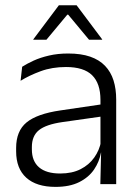

<svg xmlns="http://www.w3.org/2000/svg" viewBox="-20 -702 526 732"><path d="M362.5 0 365.5 -121.5 363 -131V-288.5V-321Q363 -384 331.2 -415.2Q299.5 -446.5 231.5 -446.5Q178.5 -446.5 135 -430.5Q91.5 -414.5 58.5 -394L64.5 -447.5Q82.5 -459 108 -470.8Q133.5 -482.5 166.8 -490.2Q200 -498 240 -498Q289 -498 323.8 -486Q358.5 -474 380.5 -451Q402.5 -428 412.8 -395.5Q423 -363 423 -322.5V0ZM191.5 10.5Q119 10.5 80.2 -24.5Q41.5 -59.5 41.5 -125V-138Q41.5 -202.5 81.2 -235.2Q121 -268 210 -281L373 -305L376 -259L217.5 -236.5Q155.5 -227.5 128.5 -205.8Q101.5 -184 101.5 -141.5V-132.5Q101.5 -87.5 129 -64Q156.5 -40.5 209.5 -40.5Q255 -40.5 287.2 -57Q319.5 -73.5 339.2 -101.2Q359 -129 365.5 -163.5L377.5 -120.5H365Q359 -86 338.8 -56Q318.5 -26 282.2 -7.8Q246 10.5 191.5 10.5ZM204.5 -682H272L369.5 -552V-550.5H319.5L240 -646H236.5L157 -550.5H107V-552Z"/></svg>

Font: Anek Gujarati Light
Style: Regular
Weight: 300
Designer: Mrunmayee Ghaisas (Gujarati), Yesha Goshar (Latin)
Foundry: Ek Type
Version: Version 1.003